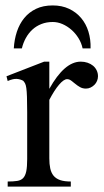

<svg xmlns="http://www.w3.org/2000/svg" viewBox="-20 -687 383 707"><path d="M340.8 -406.2Q340.8 -397.5 337.4 -389.2Q334 -380.9 327.9 -374.8Q321.8 -368.7 313.7 -364.7Q305.7 -360.8 296.4 -360.8Q284.2 -360.8 274.7 -366.2Q265.1 -371.6 257.3 -378.2Q249.5 -384.8 242.2 -390.1Q234.9 -395.5 227.1 -395.5Q214.8 -395.5 197.5 -375.2Q180.2 -355 161.6 -319.3V-104Q161.6 -83 165 -66.9Q168.5 -50.8 177.2 -40Q186 -29.3 201.4 -23.9Q216.8 -18.6 240.7 -18.6V0H8.3V-18.6Q29.3 -18.6 43.2 -20.8Q57.1 -22.9 65.2 -31.2Q73.2 -39.6 76.7 -56.2Q80.1 -72.8 80.1 -101.1V-274.4Q80.1 -309.6 79.3 -330.3Q78.6 -351.1 76.9 -362.8Q75.2 -374.5 72.3 -379.9Q69.3 -385.3 65.4 -389.6Q54.7 -395.5 41.7 -396.5Q28.8 -397.5 8.3 -388.7L3.9 -406.2L142.6 -460H161.6V-359.9Q217.3 -460 277.3 -460Q290.5 -460 302.2 -456.1Q314 -452.1 322.5 -445.1Q331.1 -438 335.9 -428Q340.8 -418 340.8 -406.2ZM284.2 -508.8Q279.8 -529.3 268.8 -546.9Q257.8 -564.5 242.7 -577.6Q227.5 -590.8 210 -598.4Q192.4 -606 174.3 -606Q151.4 -606 132.6 -598.6Q113.8 -591.3 99.4 -578.1Q85 -564.9 75.2 -547.1Q65.4 -529.3 60.5 -508.8H30.8Q32.7 -541.5 42.2 -570.3Q51.8 -599.1 69.3 -620.6Q86.9 -642.1 112.8 -654.5Q138.7 -667 174.3 -667Q208 -667 234.4 -654.5Q260.7 -642.1 278.8 -620.6Q296.9 -599.1 305.7 -570.3Q314.5 -541.5 313.5 -508.8Z"/></svg>

Font: Doulos SIL Phon
Style: Regular
Weight: 400
Designer: Walt Agee, Victor Gaultney, Peter Martin, Debbi Hosken, Becca Hirsbrunner
Foundry: SIL International
Version: Version 5.000